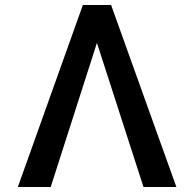

<svg xmlns="http://www.w3.org/2000/svg" viewBox="-20 -747 775 767"><path d="M553.2 0 367.2 -575.7 182.6 0H51.3L311 -727.1H423.8L684.6 0Z"/></svg>

Font: Karasuma Gothic
Style: Regular
Weight: 500
Designer: Rasmus Andersson / Ryoko Nishizuka
Foundry: Genbu
Version: Version 1.00